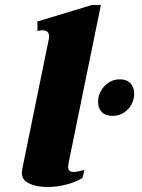

<svg xmlns="http://www.w3.org/2000/svg" viewBox="-20 -737 566 767"><path d="M67 -48Q67 -52 69 -62L175 -581Q176 -585 176 -592Q176 -616 149 -616Q143 -616 130 -613L129 -651L347 -717H383L254 -86Q252 -74 252 -71Q252 -50 274 -50Q282 -50 295.5 -53Q309 -56 317 -58L310 -27Q285 -10 246 0Q207 10 169 10Q128 10 97.5 -3.5Q67 -17 67 -48ZM372 -329Q372 -340 373 -346Q380 -378 403.5 -399Q427 -420 459 -420Q486 -420 501 -404.5Q516 -389 516 -364Q516 -327 491 -300.5Q466 -274 429 -274Q402 -274 387 -289Q372 -304 372 -329Z"/></svg>

Font: Taviraj ExtraBold
Style: Italic
Weight: 800
Italic angle: -12°
Designer: Katatrad Team
Foundry: CadsonDemak
Version: Version 1.001